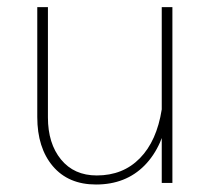

<svg xmlns="http://www.w3.org/2000/svg" viewBox="-20 -503 595 528"><path d="M454.1 -483.4H424.8V-151.4V0H454.1ZM82.5 -181.2Q82.5 -96.7 125.2 -46.1Q168 4.4 244.1 4.4Q325.7 4.4 377.4 -47.9Q429.2 -100.1 444.3 -197.8L424.8 -202.1Q411.1 -115.2 364.7 -67.9Q318.4 -20.5 246.1 -20.5Q183.6 -20.5 147.7 -64.5Q111.8 -108.4 111.8 -180.2V-483.4H82.5Z"/></svg>

Font: Estedad VF
Style: Regular
Weight: 100
Designer: Amin Abedi
Version: Version 7.3